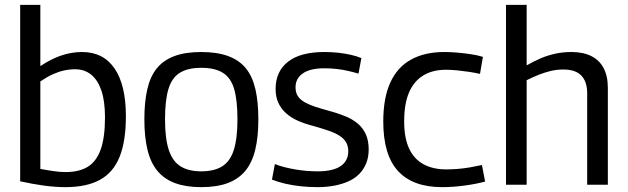

<svg xmlns="http://www.w3.org/2000/svg" viewBox="-20 -760 2583 790"><path d="M63 -14V-740H146V-488Q191 -518 233 -532Q275 -546 318 -546Q405 -546 451.5 -478Q498 -410 498 -282Q498 -179 472 -114.5Q446 -50 391 -20Q336 10 249 10Q209 10 163 4Q117 -2 63 -14ZM146 -65Q178 -59 203 -55.5Q228 -52 250 -52Q306 -52 341.5 -74Q377 -96 394.5 -145.5Q412 -195 412 -277Q412 -343 397.5 -386.5Q383 -430 355.5 -452.5Q328 -475 289 -475Q266 -475 243.5 -470Q221 -465 197.5 -454.5Q174 -444 146 -425Z M574 -269Q574 -340 586 -392.5Q598 -445 625 -478.5Q652 -512 697 -529Q742 -546 808 -546Q874 -546 919.5 -529Q965 -512 992 -478.5Q1019 -445 1031 -392.5Q1043 -340 1043 -269Q1043 -196 1030 -143Q1017 -90 989 -56.5Q961 -23 916.5 -6.5Q872 10 808 10Q745 10 700.5 -6.5Q656 -23 628 -56.5Q600 -90 587 -143Q574 -196 574 -269ZM659 -269Q659 -190 674.5 -143Q690 -96 723 -75.5Q756 -55 808 -55Q861 -55 894 -75.5Q927 -96 942 -143Q957 -190 957 -269Q957 -347 943.5 -393.5Q930 -440 897 -460.5Q864 -481 808 -481Q753 -481 720 -460.5Q687 -440 673 -393.5Q659 -347 659 -269Z M1099 -21 1111 -85Q1128 -78 1149.5 -72.5Q1171 -67 1194 -63Q1217 -59 1241 -57Q1265 -55 1287 -55Q1350 -55 1381.5 -76.5Q1413 -98 1413 -138Q1413 -159 1404 -174.5Q1395 -190 1377 -201.5Q1359 -213 1331.5 -222.5Q1304 -232 1268 -242Q1233 -251 1205 -263.5Q1177 -276 1156.5 -294.5Q1136 -313 1125 -337.5Q1114 -362 1114 -394Q1114 -466 1165 -506Q1216 -546 1315 -546Q1344 -546 1371.5 -543Q1399 -540 1423.5 -534.5Q1448 -529 1467 -521L1455 -457Q1435 -463 1413.5 -468Q1392 -473 1367.5 -476Q1343 -479 1315 -479Q1256 -479 1226 -458Q1196 -437 1196 -401Q1196 -379 1205.5 -364.5Q1215 -350 1233.5 -339.5Q1252 -329 1276.5 -321Q1301 -313 1330 -305Q1368 -295 1399 -282.5Q1430 -270 1451.5 -252Q1473 -234 1485 -208Q1497 -182 1497 -145Q1497 -113 1486.5 -87.5Q1476 -62 1457.5 -43.5Q1439 -25 1413 -13.5Q1387 -2 1355 4Q1323 10 1286 10Q1252 10 1218.5 6.5Q1185 3 1154.5 -4Q1124 -11 1099 -21Z M1557 -260Q1557 -357 1586 -420.5Q1615 -484 1671.5 -515Q1728 -546 1808 -546Q1834 -546 1862 -543.5Q1890 -541 1917.5 -537Q1945 -533 1967 -526L1955 -456Q1933 -461 1909 -464.5Q1885 -468 1861 -470.5Q1837 -473 1815 -473Q1760 -473 1721.5 -449.5Q1683 -426 1663 -379.5Q1643 -333 1643 -260Q1643 -193 1663 -149.5Q1683 -106 1722 -84.5Q1761 -63 1816 -63Q1839 -63 1864 -65Q1889 -67 1914.5 -71.5Q1940 -76 1963 -81L1976 -13Q1940 -3 1891.5 3.5Q1843 10 1799 10Q1679 10 1618 -56Q1557 -122 1557 -260Z M2062 0V-740H2147V-491Q2178 -509 2207 -521Q2236 -533 2266.5 -539.5Q2297 -546 2331 -546Q2379 -546 2412.5 -529.5Q2446 -513 2463.5 -480Q2481 -447 2481 -399V0H2396V-376Q2396 -424 2372 -449Q2348 -474 2298 -474Q2271 -474 2246 -468Q2221 -462 2197 -452.5Q2173 -443 2147 -430V0Z"/></svg>

Font: Georama ExtraCondensed Thin
Style: Regular
Weight: 400
Version: Version 1.001